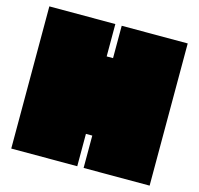

<svg xmlns="http://www.w3.org/2000/svg" viewBox="-112 -856 1056 1020"><g transform="rotate(15 416.5 -346.0)"><path d="M797 -737V45H434V-133H399V45H36V-737H399V-559H434V-737Z"/></g></svg>

Font: ChangwonDangamAsac Bold
Style: Regular
Weight: 700
Designer: Choi Chi-young, Lee Youngbeen, Kim Jungjin, Yoon Jihee, Han Dohee
Foundry: YoonDesign Inc.
Version: Version 1.010;Build 20210623